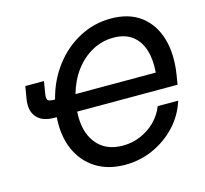

<svg xmlns="http://www.w3.org/2000/svg" viewBox="-107 -860 1062 994"><g transform="rotate(-15 423.5 -363.5)"><path d="M446.3 11.7Q355 11.7 289.6 -29.8Q224.1 -71.3 191.7 -145.5Q159.2 -219.7 166.5 -318.4H154.3Q89.8 -318.4 59.8 -352.8Q29.8 -387.2 39.6 -449.2L50.8 -516.1H150.9L140.6 -454.6Q135.7 -425.8 142.8 -417.5Q149.9 -409.2 177.2 -409.2H181.6Q206.5 -506.8 263.4 -581.3Q320.3 -655.8 398.9 -697.5Q477.5 -739.3 568.4 -739.3Q665.5 -739.3 728.3 -691.7Q791 -644 815.2 -560.8Q839.4 -477.5 822.3 -369.6L814 -318.8H275.9Q269 -213.4 317.9 -150.4Q366.7 -87.4 460.4 -87.4Q509.8 -87.4 554.9 -106.4Q600.1 -125.5 634.3 -159.4Q668.5 -193.4 686 -238.3H795.9Q772.5 -164.1 720 -107.9Q667.5 -51.8 596.4 -20Q525.4 11.7 446.3 11.7ZM291 -408.7H721.2Q727.1 -476.6 710.9 -528.8Q694.8 -581.1 656 -610.6Q617.2 -640.1 555.2 -640.1Q494.6 -640.1 441.7 -611.3Q388.7 -582.5 349.6 -530.5Q310.5 -478.5 291 -408.7Z"/></g></svg>

Font: Inter Display Medium
Style: Italic
Weight: 500
Italic angle: -9.39999°
Designer: Rasmus Andersson
Foundry: rsms
Version: Version 4.000;git-a52131595